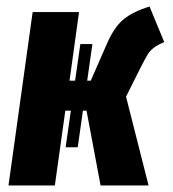

<svg xmlns="http://www.w3.org/2000/svg" viewBox="-20 -568 530 588"><path d="M411 -362 366 -272 435 0H288L245 -229H234L218 -117H181L197 -229H180L148 0H6L80 -531H222L193 -321H210L226 -433H263L247 -321H258L307 -433Q329 -484 357.5 -508Q386 -532 438 -548L483 -439Q461 -430 449.5 -420.5Q438 -411 432 -401Q426 -391 411 -362Z"/></svg>

Font: Fira Sans Extra Condensed
Style: Bold Italic
Weight: 700
Width: 3
Italic angle: -8°
Designer: Carrois Corporate & Edenspiekermann AG
Foundry: Carrois Corporate GbR & Edenspiekermann AG
Version: Version 4.203